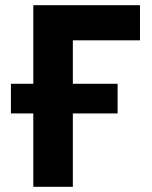

<svg xmlns="http://www.w3.org/2000/svg" viewBox="-20 -718 585 738"><path d="M108 -282V0H260V-282H432V-396H260V-563H518V-698H108V-396H22V-282Z"/></svg>

Font: Braiins Sans
Style: Bold
Weight: 700
Designer: Mike Abbink, Paul van der Laan, Pieter van Rosmalen, Jiri Chlebus, Lubos Buracinsky
Foundry: Bold Monday, Sudetype
Version: Version 1.000;hotconv 1.0.109;makeotfexe 2.5.65596